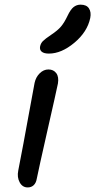

<svg xmlns="http://www.w3.org/2000/svg" viewBox="-20 -801 413 832"><path d="M191.9 -568.8Q170.4 -568.8 160.6 -577.1Q150.9 -585.4 153.8 -600.1Q156.7 -613.8 166.3 -623.3Q175.8 -632.8 201.2 -649.9Q230.5 -669.4 244.6 -686.3Q258.8 -703.1 272.9 -732.9Q285.6 -759.8 298.8 -770.3Q312 -780.8 329.1 -780.8Q355 -780.8 365.5 -764.6Q376 -748.5 371.1 -723.1Q358.4 -662.6 302.2 -615.7Q246.1 -568.8 191.9 -568.8ZM100.1 11.2Q77.1 11.2 65.2 -11Q53.2 -33.2 59.1 -62Q82 -179.2 101.8 -289.6Q121.6 -399.9 129.9 -441.9Q135.3 -466.8 152.1 -483.4Q168.9 -500 189.9 -500Q211.9 -500 223.9 -483.9Q235.8 -467.8 231 -439Q223.6 -402.8 185.5 -235.4Q147.5 -67.9 139.2 -25.9Q136.2 -8.3 126 1.5Q115.7 11.2 100.1 11.2Z"/></svg>

Font: Shantell Sans Normal
Style: Italic
Weight: 400
Italic angle: -11.31°
Designer: Stephen Nixon, Anya Danilova, Shantell Martin
Foundry: Arrow Type
Version: Version 1.006;[559af2be0]